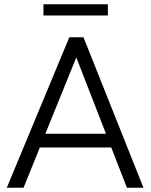

<svg xmlns="http://www.w3.org/2000/svg" viewBox="-20 -886 714 906"><path d="M12 0 307 -710H374L657 0H579L505 -190H168L91 0ZM194 -255H480L340 -615ZM185 -866H489V-813H185Z"/></svg>

Font: LivvicRegular
Style: Regular
Weight: 400
Designer: Jacques Le Bailly, Baron von Fonthausen
Version: Version 1.001; ttfautohint (v1.8.2)